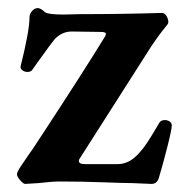

<svg xmlns="http://www.w3.org/2000/svg" viewBox="-20 -450 457 475"><path d="M22 -19Q22 -25 33.5 -41.5Q45 -58 48 -63L62 -83L87 -121Q186 -272 240 -360Q242 -364 242 -366Q242 -371 230 -371L160 -372Q135 -373 116 -354Q106 -342 76 -300L59 -276Q55 -272 48 -272Q41 -272 35.5 -276Q30 -280 31 -286Q53 -374 53 -407Q53 -416 59.5 -423Q66 -430 73 -430Q81 -430 91 -420Q99 -414 137 -414L178 -415Q282 -415 380 -418Q389 -418 394 -406.5Q399 -395 394 -389Q374 -365 354 -335L178 -59Q175 -55 175 -52Q175 -44 190 -44H271Q298 -44 320 -67Q333 -80 346 -100Q359 -120 374 -146Q378 -153 388 -153Q394 -153 399.5 -149.5Q405 -146 405 -140Q405 -130 394 -86.5Q383 -43 373 -10Q371 -3 366.5 1Q362 5 355 5L307 3Q288 3 235.5 1Q183 -1 128 -1Q109 -1 75 3L42 5Q38 5 30 -4Q22 -13 22 -19Z"/></svg>

Font: EB Garamond SemiBold
Style: Regular
Weight: 600
Designer: Georg Duffner and Octavio Pardo
Foundry: Georg Duffner
Version: Version 1.000